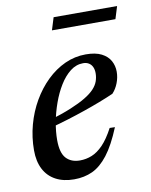

<svg xmlns="http://www.w3.org/2000/svg" viewBox="-76 -691 597 758"><g transform="rotate(-10 223.0 -312.0)"><path d="M274 -434.5Q246 -434.5 222.2 -416Q198.5 -397.5 179.8 -367Q161 -336.5 147.8 -299.5Q134.5 -262.5 127.5 -224.5Q120.5 -186.5 120.5 -153.5Q120.5 -102 140.5 -80.2Q160.5 -58.5 195.5 -58.5Q220.5 -58.5 243.5 -67.8Q266.5 -77 288.8 -100Q311 -123 333 -164.5L354 -164Q326 -95.5 296.5 -57.5Q267 -19.5 234 -4.2Q201 11 160.5 11Q117.5 11 86.8 -5.5Q56 -22 39.8 -53.2Q23.5 -84.5 23.5 -129Q23.5 -181.5 37 -231Q50.5 -280.5 75.2 -323.2Q100 -366 133.2 -398.2Q166.5 -430.5 206.2 -448.8Q246 -467 290 -467Q329 -467 353 -454.8Q377 -442.5 388 -422.5Q399 -402.5 399 -378.5Q399 -356 390.5 -333.8Q382 -311.5 367 -295.5Q342 -284.5 311 -272.5Q280 -260.5 245.8 -248.8Q211.5 -237 175.8 -226Q140 -215 104.5 -205.5L106.5 -236Q157.5 -251.5 193.8 -266.5Q230 -281.5 254 -296Q278 -310.5 291.5 -325Q305 -339.5 310.5 -355Q316 -370.5 316 -387Q316 -401.5 311.2 -412Q306.5 -422.5 297 -428.5Q287.5 -434.5 274 -434.5ZM175.5 -583.5 191 -633.5H445.5L430 -583.5Z"/></g></svg>

Font: Newsreader 36pt Medium
Style: Italic
Weight: 500
Italic angle: -17°
Designer: Hugues Gentile
Foundry: Production Type
Version: Version 1.003